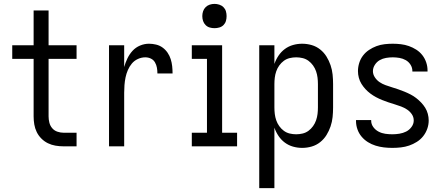

<svg xmlns="http://www.w3.org/2000/svg" viewBox="-20 -753 2290 988"><path d="M374 0H307Q286 0 265.5 -3.5Q245 -7 226.5 -16Q208 -25 193 -40Q178 -55 169 -73.5Q160 -92 156.5 -112.5Q153 -133 153 -154V-450H43V-520H153V-699H230V-520H374V-450H230V-154Q230 -138 234 -122Q238 -106 248.5 -93.5Q259 -81 275 -75.5Q291 -70 307 -70H374Z M541 0V-520H619V-408Q625 -430 635.5 -452Q646 -474 662 -491.5Q678 -509 700.5 -518.5Q723 -528 747 -528Q765 -528 783.5 -523.5Q802 -519 817 -508Q832 -497 842.5 -481.5Q853 -466 858.5 -448.5Q864 -431 866 -412.5Q868 -394 868 -375H790Q790 -390 787.5 -404.5Q785 -419 777.5 -432Q770 -445 756.5 -451.5Q743 -458 728 -458Q708 -458 689.5 -449.5Q671 -441 658.5 -426Q646 -411 638 -392.5Q630 -374 626 -354.5Q622 -335 620.5 -315Q619 -295 619 -276V0Z M967 0V-70H1045V-450H967V-520H1123V-70H1200V0ZM1084 -608Q1071 -608 1059 -611.5Q1047 -615 1038 -624Q1029 -633 1025 -645Q1021 -657 1021 -670Q1021 -683 1025 -695Q1029 -707 1038 -716Q1047 -725 1059 -729Q1071 -733 1084 -733Q1096 -733 1108.5 -729Q1121 -725 1130 -716Q1139 -707 1142.5 -695Q1146 -683 1146 -670Q1146 -657 1142.5 -645Q1139 -633 1130 -624Q1121 -615 1108.5 -611.5Q1096 -608 1084 -608Z M1314 215V-520H1392V-424Q1400 -447 1413.5 -467Q1427 -487 1446 -501Q1465 -515 1488 -521.5Q1511 -528 1535 -528Q1560 -528 1584 -521Q1608 -514 1627.5 -498.5Q1647 -483 1660 -462Q1673 -441 1681 -417.5Q1689 -394 1691.5 -369.5Q1694 -345 1694 -320V-200Q1694 -175 1691.5 -150.5Q1689 -126 1681 -102.5Q1673 -79 1660 -58Q1647 -37 1627.5 -21.5Q1608 -6 1584 1Q1560 8 1535 8Q1511 8 1488 1.5Q1465 -5 1446 -19Q1427 -33 1413.5 -53Q1400 -73 1392 -96V215ZM1504 -62Q1521 -62 1537.5 -66Q1554 -70 1567.5 -80Q1581 -90 1591 -104Q1601 -118 1606.5 -134Q1612 -150 1614 -166.5Q1616 -183 1616 -200V-320Q1616 -337 1614 -353.5Q1612 -370 1606.5 -386Q1601 -402 1591 -416Q1581 -430 1567.5 -440Q1554 -450 1537.5 -454Q1521 -458 1504 -458Q1487 -458 1470.5 -454Q1454 -450 1440.5 -440Q1427 -430 1417 -416Q1407 -402 1401.5 -386Q1396 -370 1394 -353.5Q1392 -337 1392 -320V-200Q1392 -183 1394 -166.5Q1396 -150 1401.5 -134Q1407 -118 1417 -104Q1427 -90 1440.5 -80Q1454 -70 1470.5 -66Q1487 -62 1504 -62Z M1999 8Q1977 8 1955.5 5.5Q1934 3 1913 -3.5Q1892 -10 1873.5 -21.5Q1855 -33 1841 -49.5Q1827 -66 1819.5 -87Q1812 -108 1812 -130V-135H1890V-132Q1890 -114 1901 -99Q1912 -84 1928.5 -75.5Q1945 -67 1963 -64.5Q1981 -62 1999 -62Q2017 -62 2035.5 -65Q2054 -68 2070 -76Q2086 -84 2097.5 -99.5Q2109 -115 2109 -133Q2109 -151 2099 -165.5Q2089 -180 2074.5 -189.5Q2060 -199 2044 -205Q2028 -211 2011.5 -216Q1995 -221 1978.5 -226.5Q1962 -232 1946 -238.5Q1930 -245 1915 -253Q1900 -261 1886 -271.5Q1872 -282 1860.5 -294.5Q1849 -307 1840 -321.5Q1831 -336 1826.5 -353Q1822 -370 1822 -387Q1822 -408 1828.5 -429Q1835 -450 1848 -467Q1861 -484 1879 -496Q1897 -508 1917 -515.5Q1937 -523 1958.5 -525.5Q1980 -528 2001 -528Q2022 -528 2043 -525.5Q2064 -523 2084 -516Q2104 -509 2122 -497.5Q2140 -486 2153 -469.5Q2166 -453 2173 -432.5Q2180 -412 2180 -391V-385H2102V-388Q2102 -405 2092.5 -420Q2083 -435 2068 -443.5Q2053 -452 2035.5 -455Q2018 -458 2001 -458Q1984 -458 1966.5 -455Q1949 -452 1934 -443.5Q1919 -435 1909 -419.5Q1899 -404 1899 -387Q1899 -370 1909 -355Q1919 -340 1933 -330.5Q1947 -321 1963.5 -315Q1980 -309 1996.5 -304Q2013 -299 2029 -293.5Q2045 -288 2061 -281.5Q2077 -275 2092.5 -267Q2108 -259 2121.5 -248.5Q2135 -238 2147 -225.5Q2159 -213 2168 -198.5Q2177 -184 2181.5 -167Q2186 -150 2186 -133Q2186 -111 2178.5 -90Q2171 -69 2157.5 -52Q2144 -35 2125 -23Q2106 -11 2085.5 -4Q2065 3 2043 5.5Q2021 8 1999 8Z"/></svg>

Font: Huly
Style: Regular
Weight: 400
Designer: Belleve Invis
Foundry: Belleve Invis
Version: Version 33.2.5; ttfautohint (v1.8.4)